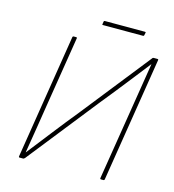

<svg xmlns="http://www.w3.org/2000/svg" viewBox="-113 -865 872 960"><g transform="rotate(15 323.0 -385.0)"><path d="M76 0Q71 0 72 -6L175 -650Q176 -655 180 -655H193Q199 -655 198 -650L141 -295Q131 -231 120.5 -165.5Q110 -100 99 -34H100Q151 -99 202 -164.5Q253 -230 306 -295L588 -651Q590 -654 592 -654.5Q594 -655 597 -655H614Q620 -655 619 -650L516 -6Q515 0 510 0H498Q492 0 493 -6L551 -366Q561 -430 571.5 -493.5Q582 -557 592 -621H591Q558 -579 524.5 -536Q491 -493 457 -450.5Q423 -408 389 -366L103 -5Q100 -3 98.5 -1.5Q97 0 94 0ZM307 -748Q302 -748 304 -753L306 -766Q307 -770 311 -770H519Q524 -770 523 -766L520 -752Q519 -748 515 -748Z"/></g></svg>

Font: Sofia Sans Thin
Style: Italic
Weight: 250
Italic angle: -9°
Version: Version 4.100-B